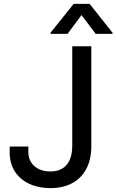

<svg xmlns="http://www.w3.org/2000/svg" viewBox="-20 -968 605 998"><path d="M241.7 9.8Q180.2 9.8 132.3 -12.5Q84.5 -34.7 57.4 -76.4Q30.3 -118.2 30.3 -176.8V-206.5H127.4V-176.8Q127.4 -146.5 142.1 -123.8Q156.7 -101.1 182.4 -88.9Q208 -76.7 241.7 -76.7Q277.8 -76.7 303.5 -91.8Q329.1 -106.9 342.3 -136.7Q355.5 -166.5 355.5 -209.5V-727.5H454.6V-209Q454.6 -139.2 428.5 -90.1Q402.3 -41 354.7 -15.6Q307.1 9.8 241.7 9.8ZM477.5 -792 403.8 -889.6 331.1 -792H242.7V-797.9L362.8 -947.8H445.8L564.9 -797.9V-792Z"/></svg>

Font: Inter Cardless Tabular
Style: Regular
Weight: 400
Designer: Rasmus Andersson
Foundry: rsms
Version: Version 4.000;git-4fc901f